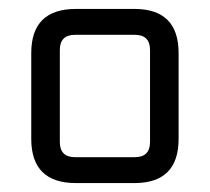

<svg xmlns="http://www.w3.org/2000/svg" viewBox="-20 -710 470 430"><path d="M50 -399V-591Q50 -690 150 -690H281Q380 -690 380 -591V-399Q380 -300 281 -300H150Q50 -300 50 -399ZM114 -392Q114 -358 148 -358H282Q316 -358 316 -392V-598Q316 -632 282 -632H148Q114 -632 114 -598Z"/></svg>

Font: Oxanium ExtraLight
Style: Regular
Weight: 400
Version: Version 2.000